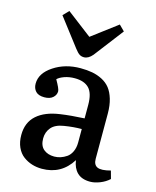

<svg xmlns="http://www.w3.org/2000/svg" viewBox="-119 -866 781 962"><g transform="rotate(15 272.0 -385.5)"><path d="M250 -580.1Q236.3 -580.1 226.3 -586.7Q216.3 -593.3 202.1 -611.8L91.8 -755.9L120.1 -785.2L250 -686L381.8 -785.2L410.2 -756.8L293.9 -605Q272.9 -580.1 250 -580.1ZM190.9 14.2Q163.6 14.2 139.2 6.6Q114.7 -1 93.8 -16.6Q72.8 -32.2 60.3 -59.6Q47.9 -86.9 47.9 -123Q47.9 -188 90.1 -225.6Q132.3 -263.2 209 -273.9Q262.2 -281.7 333 -285.2V-355Q333 -415.5 308.1 -441.2Q283.2 -466.8 233.9 -466.8Q205.1 -466.8 180.9 -458.3Q156.7 -449.7 145 -438Q169.9 -394.5 169.9 -381.8Q169.9 -362.8 154.3 -348.9Q138.7 -335 109.9 -335Q79.6 -335 65.2 -350.3Q50.8 -365.7 50.8 -390.1Q50.8 -444.3 110.4 -483.6Q169.9 -522.9 249 -522.9Q282.7 -522.9 310.1 -517.8Q337.4 -512.7 362.1 -500Q386.7 -487.3 403.1 -466.8Q419.4 -446.3 429.2 -413.6Q439 -380.9 439 -337.9V-104Q439 -72.8 459.7 -63.5Q480.5 -54.2 527.8 -66.9L539.1 -25.9Q519 -7.3 491.7 3.4Q464.4 14.2 440.9 14.2Q397.5 14.2 374 -8.8Q350.6 -31.7 345.2 -71.8Q291.5 14.2 190.9 14.2ZM234.9 -61Q251.5 -61 267.3 -66.2Q283.2 -71.3 298.6 -81.8Q314 -92.3 323.5 -112.8Q333 -133.3 333 -160.2V-230Q291 -230 243.2 -222.2Q198.2 -215.3 178.2 -191.4Q158.2 -167.5 158.2 -134.8Q158.2 -97.2 179.4 -79.1Q200.7 -61 234.9 -61Z"/></g></svg>

Font: Literata Book Medium
Style: Regular
Weight: 500
Designer: Latin by Veronika Burian and Jose Scaglione. Greek by Irene Vlachou. Cyrillic by Vera Evstafieva
Foundry: TypeTogether
Version: Version 2.003;PS 002.003;hotconv 1.0.88;makeotf.lib2.5.64775